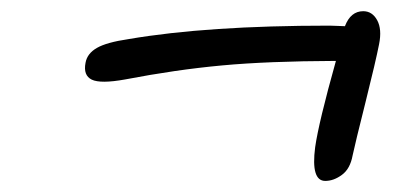

<svg xmlns="http://www.w3.org/2000/svg" viewBox="-20 -539 740 343"><path d="M203.1 -397Q159.7 -389.2 144 -396.7Q128.4 -404.3 132.8 -426.8Q135.7 -443.4 153.1 -453.4Q170.4 -463.4 210 -469.2Q350.1 -493.2 568.8 -493.2Q574.2 -493.2 583.5 -492.7Q592.8 -492.2 596.2 -492.2Q606.4 -519 628.9 -519Q645 -519 653.8 -502.9Q662.6 -486.8 657.2 -460Q651.4 -430.2 633.1 -356.9Q614.7 -283.7 609.9 -261.2Q605.5 -237.3 590.8 -226.6Q576.2 -215.8 561 -215.8Q535.2 -215.8 543 -275.9Q549.3 -320.3 580.1 -430.2Q458 -429.7 376.5 -422.1Q294.9 -414.6 203.1 -397Z"/></svg>

Font: Shantell Sans Bouncy
Style: Italic
Weight: 300
Italic angle: -11.31°
Designer: Stephen Nixon, Anya Danilova, Shantell Martin
Foundry: Arrow Type
Version: Version 1.006;[9816181b4]